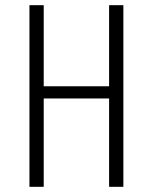

<svg xmlns="http://www.w3.org/2000/svg" viewBox="-20 -720 590 740"><path d="M93.5 0V-700H148.5V-387.5H400.5V-700H455.5V0H400.5V-340.5H148.5V0Z"/></svg>

Font: Trispace SemiCondensed ExtraLight
Style: Regular
Weight: 200
Width: 4
Designer: Tyler Finck
Foundry: Etcetera Type Company
Version: Version 1.210; ttfautohint (v1.8.3)